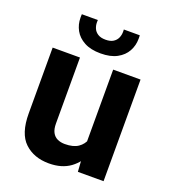

<svg xmlns="http://www.w3.org/2000/svg" viewBox="-135 -829 831 938"><g transform="rotate(20 280.0 -360.0)"><path d="M365.5 -528.3H507.8V0H374.3L365.5 -126.8ZM424.2 -237.3Q424.2 -166.1 402.7 -110.4Q381.2 -54.6 337.3 -22.4Q293.4 9.8 226.3 9.8Q148 9.8 99.5 -36Q50.9 -81.7 50.9 -186.6V-528.3H192.9V-185.6Q192.9 -156.5 202.4 -138.9Q211.9 -121.3 228.9 -113.5Q245.8 -105.7 267.3 -105.7Q311.1 -105.7 336.2 -122.8Q361.2 -139.8 371.8 -169.6Q382.3 -199.3 382.3 -236.3ZM280 -581.5Q228.4 -581.5 194.9 -599.7Q161.3 -617.8 145 -647.5Q128.7 -677.2 128.7 -712Q128.7 -715.3 128.7 -721.2Q128.7 -727.1 129.2 -730.3H212.3Q212.1 -727.1 212 -724.2Q211.9 -721.2 211.9 -717.9Q211.9 -701.7 218.4 -686.8Q224.9 -671.9 239.9 -662.4Q255 -652.8 280 -652.8Q305.2 -652.8 320 -662.4Q334.8 -671.9 341.3 -686.8Q347.8 -701.7 347.8 -717.9Q347.8 -721.2 347.7 -724.2Q347.6 -727.1 347.4 -730.3H430.3Q430.8 -727.1 430.8 -721.2Q430.8 -715.3 430.8 -712Q430.8 -677.2 414.5 -647.5Q398.1 -617.8 364.8 -599.7Q331.5 -581.5 280 -581.5Z"/></g></svg>

Font: Heebo
Style: Regular
Weight: 400
Designer: Oded Ezer
Foundry: Ezer Type House
Version: Version 3.100